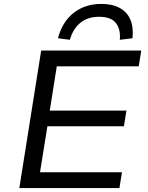

<svg xmlns="http://www.w3.org/2000/svg" viewBox="-20 -964 756 984"><path d="M79 0 191 -705H704L691 -624H271L235 -397H628L615 -317H223L185 -81H605L592 0ZM338 -760 277 -768Q299 -852 357.5 -898Q416 -944 500 -944Q556 -944 594 -923Q632 -902 648.5 -862.5Q665 -823 659 -768L594 -760Q599 -814 574 -846Q549 -878 488 -878Q429 -878 391.5 -847Q354 -816 338 -760Z"/></svg>

Font: Nunito Sans 7pt SemiExpanded
Style: Italic
Weight: 400
Width: 6
Italic angle: -9°
Designer: Vernon Adams
Foundry: Vernon Adams
Version: Version 3.101;gftools[0.9.27]